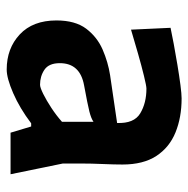

<svg xmlns="http://www.w3.org/2000/svg" viewBox="-14 -536 562 573"><g transform="rotate(90 266.5 -249.0)"><path d="M187 11.5Q124 11.5 82.2 -27.5Q40.5 -66.5 40.5 -137Q40.5 -193 65.2 -225.8Q90 -258.5 127.5 -274.8Q165 -291 203.5 -297L346.5 -318Q348.5 -368.5 317.8 -387Q287 -405.5 244 -405.5Q236 -405.5 206.2 -398.2Q176.5 -391 138.8 -380.2Q101 -369.5 68 -359.5L62.5 -477.5Q80.5 -481.5 110.5 -487Q140.5 -492.5 173.2 -498Q206 -503.5 233.2 -507Q260.5 -510.5 273 -510.5Q330 -510.5 374.8 -492.2Q419.5 -474 445 -435Q470.5 -396 470.5 -334Q470.5 -309.5 469 -275Q467.5 -240.5 467.5 -211V-156Q475 -119.5 482.8 -81.5Q490.5 -43.5 499.5 0H375.5L357 -61.5H347.5Q302.5 -27.5 257.8 -8Q213 11.5 187 11.5ZM232.5 -88Q240.5 -88 259.8 -97.5Q279 -107 301.8 -122Q324.5 -137 343 -153.5V-247.5Q333 -240.5 312.2 -235.2Q291.5 -230 234.5 -219.5Q168 -207.5 168 -147Q168 -114.5 187.5 -101.2Q207 -88 232.5 -88Z"/></g></svg>

Font: Commissioner Loud SemiBold
Style: Regular
Weight: 600
Designer: Kostas Bartsokas
Foundry: Kostas Bartsokas
Version: Version 1.000; ttfautohint (v1.8.3)